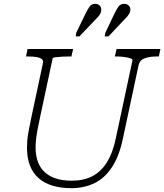

<svg xmlns="http://www.w3.org/2000/svg" viewBox="-20 -966 858 1003"><path d="M189 -352Q180 -311 175 -283Q170 -255 168 -235Q166 -215 166 -196Q166 -151 179 -118Q192 -85 216.5 -64Q241 -43 275.5 -32.5Q310 -22 354 -22Q417 -22 462.5 -45.5Q508 -69 539 -119Q570 -169 586 -248L672 -651Q673 -657 660 -661.5Q647 -666 627.5 -668.5Q608 -671 589 -671H580L589 -710H818L810 -671H799Q762 -671 736 -661.5Q710 -652 704 -626L622 -242Q603 -151 565.5 -93.5Q528 -36 474 -9.5Q420 17 352 17Q298 17 255 4Q212 -9 182 -35Q152 -61 136.5 -101Q121 -141 121 -195Q121 -212 122.5 -232Q124 -252 129.5 -281Q135 -310 144 -354L204 -635Q208 -650 198 -657.5Q188 -665 170 -668Q152 -671 127 -671H116L124 -710H362L353 -671H344Q325 -671 304.5 -670Q284 -669 270 -667Q256 -665 255 -661ZM425 -891Q437 -916 447.5 -931Q458 -946 477 -946Q491 -946 500 -937.5Q509 -929 509 -916Q509 -906 505 -897Q501 -888 493 -879Q485 -870 474 -859L395 -776H376L378 -794ZM576 -891Q588 -916 598.5 -931Q609 -946 629 -946Q643 -946 652 -937.5Q661 -929 661 -916Q661 -906 656.5 -897Q652 -888 644 -879Q636 -870 625 -859L547 -776H527L530 -794Z"/></svg>

Font: Roboto Serif 20pt Thin
Style: Italic
Weight: 250
Italic angle: -10°
Version: Version 1.007